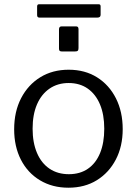

<svg xmlns="http://www.w3.org/2000/svg" viewBox="-20 -865 639 895"><path d="M299 10Q224 10 166.5 -24.5Q109 -59 77.5 -120.5Q46 -182 46 -262Q46 -345 78.5 -407.5Q111 -470 168 -505Q225 -540 300 -540Q376 -540 432.5 -504.5Q489 -469 520.5 -406.5Q552 -344 552 -263Q552 -183 520 -121.5Q488 -60 431.5 -25Q375 10 299 10ZM301 -53Q353 -53 390 -78.5Q427 -104 446.5 -151.5Q466 -199 466 -265Q466 -331 446 -378.5Q426 -426 389 -452Q352 -478 300 -478Q249 -478 211 -452Q173 -426 152.5 -378.5Q132 -331 132 -265Q132 -200 152.5 -152Q173 -104 211 -78.5Q249 -53 301 -53ZM346 -729V-641Q346 -632 342.5 -628.5Q339 -625 328 -625H270Q261 -625 258 -628Q255 -631 255 -639V-728Q255 -742 267 -742H335Q346 -742 346 -729ZM449 -835V-796Q449 -783 434 -783H164Q158 -783 155.5 -786Q153 -789 153 -795V-834Q153 -845 161 -845H441Q449 -845 449 -835Z"/></svg>

Font: Libre Franklin Thin
Style: Regular
Weight: 400
Version: Version 3.000